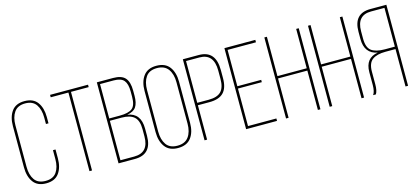

<svg xmlns="http://www.w3.org/2000/svg" viewBox="-59 -1151 3470 1602"><g transform="rotate(-15 1675.5 -350.0)"><path d="M185 -705Q261 -705 296.5 -656Q332 -607 332 -528V-474H310V-529Q310 -599 280.5 -642Q251 -685 186 -685Q121 -685 91 -642Q61 -599 61 -529V-171Q61 -101 90.5 -58.5Q120 -16 186 -16Q251 -16 280.5 -58.5Q310 -101 310 -171V-248H332V-172Q332 -93 296.5 -44Q261 5 185 5Q110 5 74.5 -44Q39 -93 39 -172V-528Q39 -607 74.5 -656Q110 -705 185 -705Z M581 0H559V-679H406V-700H734V-679H581Z M810 -700H950Q1024 -700 1054.5 -664.5Q1085 -629 1085 -555V-510Q1085 -448 1063 -415Q1041 -382 985 -373Q1099 -357 1099 -223V-161Q1099 0 951 0H810ZM832 -382H923Q999 -382 1031 -407.5Q1063 -433 1063 -507V-554Q1063 -619 1038 -649Q1013 -679 950 -679H832ZM832 -21H951Q1077 -21 1077 -161V-224Q1077 -298 1042 -330Q1007 -362 933 -362H832Z M1176 -172V-528Q1176 -607 1212.5 -656Q1249 -705 1324 -705Q1401 -705 1437.5 -656Q1474 -607 1474 -528V-172Q1474 -93 1437.5 -44Q1401 5 1324 5Q1249 5 1212.5 -44Q1176 -93 1176 -172ZM1198 -529V-171Q1198 -101 1228 -58Q1258 -15 1324 -15Q1390 -15 1421 -58Q1452 -101 1452 -171V-529Q1452 -599 1421 -642Q1390 -685 1324 -685Q1258 -685 1228 -642Q1198 -599 1198 -529Z M1553 -700H1691Q1836 -700 1836 -531V-461Q1836 -377 1797 -337Q1758 -297 1675 -297H1575V0H1553ZM1575 -318H1675Q1748 -318 1781 -352Q1814 -386 1814 -460V-532Q1814 -679 1691 -679H1575Z M1934 -365H2140V-345H1934V-21H2179V0H1912V-700H2179V-679H1934Z M2532 -340H2279V0H2257V-700H2279V-360H2532V-700H2554V0H2532Z M2909 -340H2656V0H2634V-700H2656V-360H2909V-700H2931V0H2909Z M3289 -323H3203Q3128 -323 3089 -294.5Q3050 -266 3050 -193V-83Q3050 -27 3033 0H3009Q3028 -26 3028 -83V-193Q3028 -316 3139 -333Q3028 -353 3028 -480V-543Q3028 -700 3172 -700H3311V0H3289ZM3289 -679H3173Q3050 -679 3050 -541V-477Q3050 -400 3087.5 -372Q3125 -344 3203 -344H3289Z"/></g></svg>

Font: Bebas Neue Light
Style: Regular
Weight: 300
Designer: Ryoichi Tsunekawa
Foundry: Ryoichi Tsunekawa
Version: Version 1.003;PS 001.003;hotconv 1.0.70;makeotf.lib2.5.58329